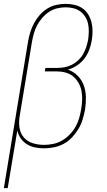

<svg xmlns="http://www.w3.org/2000/svg" viewBox="-35 -763 555 998"><path d="M-15 215 111 -548Q115 -572 122.5 -596Q130 -620 142 -642.5Q154 -665 171.5 -685Q189 -705 211 -718.5Q233 -732 257.5 -737.5Q282 -743 306 -743Q330 -743 353 -737.5Q376 -732 394 -719.5Q412 -707 423.5 -688Q435 -669 440.5 -647Q446 -625 446 -601Q446 -577 442 -553Q438 -529 429 -504.5Q420 -480 404 -459Q388 -438 365.5 -423Q343 -408 318 -401Q347 -391 368.5 -369.5Q390 -348 400.5 -319Q411 -290 411.5 -257.5Q412 -225 407 -193Q402 -167 394.5 -142Q387 -117 373 -93.5Q359 -70 340 -49.5Q321 -29 297 -16Q273 -3 246.5 2.5Q220 8 195 8Q171 8 148 3.5Q125 -1 105.5 -13Q86 -25 73 -43.5Q60 -62 55 -85L5 215ZM194 -10Q217 -10 241.5 -15Q266 -20 287.5 -32.5Q309 -45 327 -63.5Q345 -82 357.5 -104Q370 -126 376.5 -149Q383 -172 387 -196Q391 -220 392 -244Q393 -268 388.5 -290.5Q384 -313 373 -332.5Q362 -352 345 -366Q328 -380 305.5 -386Q283 -392 259 -392H198L201 -410H262Q281 -410 300.5 -413.5Q320 -417 338 -426Q356 -435 371.5 -449.5Q387 -464 397 -481.5Q407 -499 413 -517.5Q419 -536 423 -556Q426 -577 426.5 -598Q427 -619 423 -638.5Q419 -658 408.5 -675Q398 -692 382.5 -703.5Q367 -715 347 -720Q327 -725 306 -725Q284 -725 261.5 -719.5Q239 -714 219.5 -701Q200 -688 184.5 -670Q169 -652 158 -631.5Q147 -611 141 -589Q135 -567 131 -545L67 -158Q62 -128 66.5 -98.5Q71 -69 89.5 -48Q108 -27 136 -18.5Q164 -10 194 -10Z"/></svg>

Font: Iosevka Curly Slab Thin
Style: Italic
Weight: 100
Italic angle: -9°
Monospace: yes
Designer: Belleve Invis
Foundry: Belleve Invis
Version: Version 22.1.2; ttfautohint (v1.8.4)